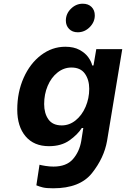

<svg xmlns="http://www.w3.org/2000/svg" viewBox="-20 -793 679 1035"><path d="M176 206 193 95Q203 98 225.5 101.5Q248 105 268 105Q338 105 373 65Q408 25 418 -33L429 -103H421Q398 -67 354 -36Q310 -5 244 -5Q163 -5 118 -58Q73 -111 73 -202Q73 -296 107.5 -373.5Q142 -451 201.5 -496Q261 -541 332 -541Q378 -541 409 -524Q440 -507 456.5 -483.5Q473 -460 477 -440H484L499 -528H639L557 -33Q541 58 476 140Q411 222 267 222Q230 222 211.5 217.5Q193 213 176 206ZM461 -314Q461 -363 437.5 -396Q414 -429 365 -429Q324 -429 290 -402Q256 -375 237 -330Q218 -285 218 -232Q218 -182 241 -149.5Q264 -117 313 -117Q354 -117 388 -144.5Q422 -172 441.5 -217.5Q461 -263 461 -314ZM335 -682Q335 -719 362.5 -746Q390 -773 426 -773Q456 -773 473.5 -755.5Q491 -738 491 -710Q491 -674 463.5 -646.5Q436 -619 399 -619Q370 -619 352.5 -637Q335 -655 335 -682Z"/></svg>

Font: Be Vietnam
Style: Bold Italic
Weight: 700
Italic angle: -9.66701°
Designer: Gabriel Lam
Foundry: TypeRant
Version: Version 3.000